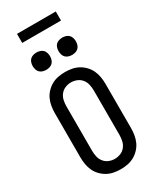

<svg xmlns="http://www.w3.org/2000/svg" viewBox="-277 -1201 1054 1286"><g transform="rotate(-30 250.0 -558.5)"><path d="M250 8Q223 8 196.5 3Q170 -2 146.5 -15Q123 -28 104 -48Q85 -68 74 -92Q63 -116 58.5 -143Q54 -170 54 -196V-539Q54 -565 58.5 -592Q63 -619 74 -643Q85 -667 104 -687Q123 -707 146.5 -720Q170 -733 196.5 -738Q223 -743 250 -743Q277 -743 303.5 -738Q330 -733 353.5 -720Q377 -707 396 -687Q415 -667 426 -643Q437 -619 441.5 -592Q446 -565 446 -539V-196Q446 -170 441.5 -143Q437 -116 426 -92Q415 -68 396 -48Q377 -28 353.5 -15Q330 -2 303.5 3Q277 8 250 8ZM250 -72Q273 -72 295 -81Q317 -90 331.5 -108.5Q346 -127 351 -150Q356 -173 356 -196V-539Q356 -562 351 -585Q346 -608 331.5 -626.5Q317 -645 295 -654Q273 -663 250 -663Q227 -663 205 -654Q183 -645 168.5 -626.5Q154 -608 149 -585Q144 -562 144 -539V-196Q144 -173 149 -150Q154 -127 168.5 -108.5Q183 -90 205 -81Q227 -72 250 -72ZM350 -818Q337 -818 323.5 -822Q310 -826 300.5 -835.5Q291 -845 287 -858.5Q283 -872 283 -885Q283 -898 287 -911.5Q291 -925 300.5 -934.5Q310 -944 323.5 -948Q337 -952 350 -952Q363 -952 376.5 -948Q390 -944 399.5 -934.5Q409 -925 413 -911.5Q417 -898 417 -885Q417 -872 413 -858.5Q409 -845 399.5 -835.5Q390 -826 376.5 -822Q363 -818 350 -818ZM150 -818Q137 -818 123.5 -822Q110 -826 100.5 -835.5Q91 -845 87 -858.5Q83 -872 83 -885Q83 -898 87 -911.5Q91 -925 100.5 -934.5Q110 -944 123.5 -948Q137 -952 150 -952Q163 -952 176.5 -948Q190 -944 199.5 -934.5Q209 -925 213 -911.5Q217 -898 217 -885Q217 -872 213 -858.5Q209 -845 199.5 -835.5Q190 -826 176.5 -822Q163 -818 150 -818ZM100 -1055V-1125H400V-1055Z"/></g></svg>

Font: Iosevka Term Curly Medium
Style: Regular
Weight: 500
Designer: Belleve Invis
Foundry: Belleve Invis
Version: Version 32.3.0